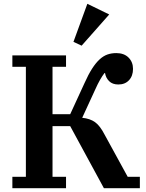

<svg xmlns="http://www.w3.org/2000/svg" viewBox="-20 -989 769 1009"><path d="M45 -60H116V-638H45V-698H327V-638H256V-389H349L424 -552Q444 -597 463.5 -627.5Q483 -658 503 -676.5Q523 -695 544.5 -702.5Q566 -710 591 -710Q632 -710 655.5 -686.5Q679 -663 679 -627Q679 -590 658 -567.5Q637 -545 602 -545Q571 -545 553.5 -562.5Q536 -580 532 -605H529Q518 -591 505.5 -569Q493 -547 482 -522L412 -370Q453 -366 479.5 -347Q506 -328 530 -281L651 -60H715V0H526L349 -326H256V-60H327V0H45ZM366 -769 439 -969 554 -913 409 -749Z"/></svg>

Font: IBM Plex Serif SemiBold
Style: Regular
Weight: 600
Designer: Mike Abbink, Paul van der Laan, Pieter van Rosmalen
Foundry: Bold Monday
Version: Version 2.5